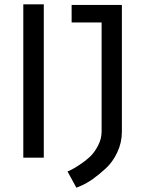

<svg xmlns="http://www.w3.org/2000/svg" viewBox="-20 -731 671 890"><path d="M88 0H183V-711H88ZM293 64 334 139 356 130C390 115.3 428 88.7 470 50C491.3 30.7 509.2 5.8 523.5 -24.5C537.8 -54.8 545 -87 545 -121V-708H312V-627H451V-121C451 -98.3 445.3 -76.3 434 -55C422.7 -33.7 410 -16.5 396 -3.5C382 9.5 366 21.8 348 33.5C330 45.2 317.3 52.7 310 56C302.7 59.3 297 62 293 64Z"/></svg>

Font: Telex Regular
Style: Regular
Weight: 400
Designer: Andres Torresi
Foundry: Andres Torresi
Version: Version 1.001